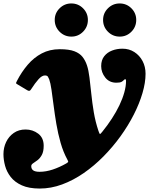

<svg xmlns="http://www.w3.org/2000/svg" viewBox="-90 -827 883 1112"><path d="M603.5 -615Q643 -615 671 -643.2Q699 -671.5 699 -711.5Q699 -751 671 -779Q643 -807 603 -807Q563.5 -807 535.2 -779Q507 -751 507 -711.5Q507 -671.5 535.2 -643.2Q563.5 -615 603.5 -615ZM323.5 -615Q363 -615 391 -643.2Q419 -671.5 419 -711.5Q419 -751 391 -779Q363 -807 323 -807Q283.5 -807 255.2 -779Q227 -751 227 -711.5Q227 -671.5 255.2 -643.2Q283.5 -615 323.5 -615ZM584 -348Q605 -348 614 -353Q623 -358 626.8 -363Q630.5 -368 636 -368Q640 -368 640 -359Q640 -328 630 -292Q620 -256 601.8 -217.8Q583.5 -179.5 558.2 -140.5Q533 -101.5 502.5 -64Q492 -50.5 489 -51Q486 -51.5 480 -69.5Q462.5 -122 453.2 -177Q444 -232 438.8 -283.8Q433.5 -335.5 428.2 -378Q423 -420.5 414 -447.5Q404.5 -476.5 388 -497.5Q371.5 -518.5 340.8 -530.2Q310 -542 256 -542Q198 -542 152 -517.8Q106 -493.5 70.5 -452Q35 -410.5 8.5 -359Q4.5 -351 3 -347.2Q1.5 -343.5 10 -339L68.5 -304Q76 -300 80.5 -301Q85 -302 89.5 -309Q113.5 -346.5 133.2 -368.2Q153 -390 170 -390Q183 -390 187.5 -382.8Q192 -375.5 195 -367.5Q202.5 -347 208.2 -307.2Q214 -267.5 220.5 -216Q227 -164.5 236.5 -108.5Q246 -52.5 261.2 0.8Q276.5 54 300 97Q305.5 107.5 305 110.2Q304.5 113 294 119.5Q254.5 142 215.2 155Q176 168 139 168Q114.5 168 102.8 160Q91 152 91 135Q91 125.5 102 118.5Q113 111.5 127.2 100.8Q141.5 90 152.2 70.5Q163 51 163 17Q163 -29 131.2 -53Q99.5 -77 58 -77Q18.5 -77 -10.2 -57Q-39 -37 -54.5 -4.5Q-70 28 -70 66Q-70 98.5 -60.5 133.5Q-51 168.5 -27.8 198.2Q-4.5 228 36.5 246.5Q77.5 265 140 265Q205.5 265 269.8 241.2Q334 217.5 394.8 175.5Q455.5 133.5 509.2 79Q563 24.5 607.8 -37.5Q652.5 -99.5 685 -163.5Q717.5 -227.5 735.2 -288Q753 -348.5 753 -400Q753 -440.5 735.8 -473.2Q718.5 -506 688.2 -525.5Q658 -545 619 -545Q587 -545 559 -534.2Q531 -523.5 513.5 -501.2Q496 -479 496 -444Q496 -408 519.5 -378Q543 -348 584 -348Z"/></svg>

Font: Besley Black
Style: Italic
Weight: 900
Italic angle: -13°
Designer: Owen Earl
Foundry: indestructible type*
Version: Version 2.001